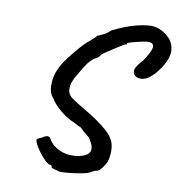

<svg xmlns="http://www.w3.org/2000/svg" viewBox="-84 -780 865 923"><g transform="rotate(10 348.0 -318.5)"><path d="M226 53 227 50Q227 40 210 39Q189 26 165 -5.5Q141 -37 135 -54Q132 -62 132 -65Q132 -70 136 -72.5Q140 -75 146 -77.5Q152 -80 155 -81Q173 -93 182 -93Q192 -93 199 -80Q213 -55 244 -38.5Q275 -22 313 -22Q347 -22 374 -34Q400 -46 400 -69Q400 -86 385 -110Q383 -116 378 -121Q373 -126 366 -131Q350 -143 331 -162Q315 -168 298 -178L277 -188Q252 -200 221 -226.5Q190 -253 178 -276Q156 -297 156 -340Q156 -387 178 -428Q190 -455 236 -511Q282 -567 304 -581L330 -606Q331 -610 333 -610.5Q335 -611 336 -611Q339 -613 357 -620.5Q375 -628 395 -647Q456 -677 503.5 -689.5Q551 -702 583 -702Q622 -700 655.5 -674Q689 -648 694 -614Q696 -604 696 -598Q696 -561 666 -515Q636 -469 602 -450Q587 -443 573 -443Q556 -443 545.5 -452Q535 -461 536 -475Q536 -484 542.5 -495.5Q549 -507 572 -533Q606 -583 606 -605Q606 -620 588 -623Q577 -626 528.5 -614.5Q480 -603 480 -598Q480 -597 479.5 -594.5Q479 -592 476 -593Q472 -594 419.5 -560Q367 -526 365 -521Q364 -516 357.5 -510.5Q351 -505 342 -501Q324 -490 309.5 -471Q295 -452 272 -411Q260 -394 252.5 -374Q245 -354 245 -338Q245 -327 248 -319Q252 -304 269.5 -291.5Q287 -279 337 -249Q388 -220 429 -187.5Q470 -155 479 -136Q495 -113 495 -76Q495 -47 487 -21Q478 -2 464 14.5Q450 31 439 30Q429 33 422 37.5Q415 42 410 44Q398 51 348.5 58.5Q299 66 266 65Z"/></g></svg>

Font: Caveat
Style: Bold
Weight: 700
Designer: Pablo Impallari
Foundry: Pablo Impallari
Version: Version 1.500; ttfautohint (v1.6)